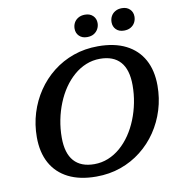

<svg xmlns="http://www.w3.org/2000/svg" viewBox="-94 -963 975 1059"><g transform="rotate(-10 393.0 -433.0)"><path d="M209 -232.5Q209 -145 247.8 -101.2Q286.5 -57.5 361.5 -57.5Q402.5 -57.5 439.5 -72.5Q476.5 -87.5 508 -114.8Q539.5 -142 564.5 -178.8Q589.5 -215.5 607.2 -259.5Q625 -303.5 634.5 -351.8Q644 -400 644 -450Q644 -537.5 605.2 -581Q566.5 -624.5 491.5 -624.5Q450.5 -624.5 413.5 -609.5Q376.5 -594.5 345 -567.2Q313.5 -540 288.5 -503.5Q263.5 -467 245.8 -423Q228 -379 218.5 -330.8Q209 -282.5 209 -232.5ZM779 -424Q779 -353.5 759 -288.8Q739 -224 702 -169.2Q665 -114.5 613.2 -73.8Q561.5 -33 497.8 -10.5Q434 12 360.5 12Q268.5 12 204.5 -20.2Q140.5 -52.5 107.2 -113Q74 -173.5 74 -258.5Q74 -329 94 -393.8Q114 -458.5 151 -513.2Q188 -568 239.8 -608.8Q291.5 -649.5 355.2 -672Q419 -694.5 492.5 -694.5Q585 -694.5 648.8 -662.2Q712.5 -630 745.8 -569.5Q779 -509 779 -424ZM443.5 -754.5Q416 -754.5 399.5 -770.8Q383 -787 383 -812Q383 -830 391 -845Q399 -860 414.8 -869.2Q430.5 -878.5 452.5 -878.5Q480.5 -878.5 497 -862.2Q513.5 -846 513.5 -821Q513.5 -803.5 505.2 -788.2Q497 -773 481.8 -763.8Q466.5 -754.5 443.5 -754.5ZM650.5 -754.5Q622.5 -754.5 606.2 -770.8Q590 -787 590 -812Q590 -830 598 -845Q606 -860 621.5 -869.2Q637 -878.5 659.5 -878.5Q687 -878.5 703.5 -862.2Q720 -846 720 -821Q720 -803.5 712 -788.2Q704 -773 688.5 -763.8Q673 -754.5 650.5 -754.5Z"/></g></svg>

Font: Newsreader SemiBold
Style: Italic
Weight: 600
Italic angle: -17°
Designer: Hugues Gentile
Foundry: Production Type
Version: Version 1.003